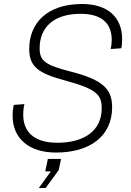

<svg xmlns="http://www.w3.org/2000/svg" viewBox="-20 -746 656 959"><path d="M260 16C428 16 540 -65 540 -210C540 -297 500 -346 335 -388C205 -421 178 -442 178 -505C178 -605 243 -677 383 -677C495 -677 538 -623 538 -547C538 -530 536 -514 533 -501L586 -505C589 -518 590 -535 590 -551C590 -660 518 -726 390 -726C213 -726 126 -629 126 -501C126 -410 176 -379 305 -344C464 -301 488 -272 488 -205C488 -92 399 -33 267 -33C147 -33 96 -90 96 -173C96 -193 99 -216 102 -226L49 -222C45 -208 43 -186 43 -167C43 -56 123 16 260 16ZM174 193H208L273 104L285 48H219L206 110H234Z"/></svg>

Font: Geist ExtraLight
Style: Italic
Weight: 200
Italic angle: -12°
Designer: Basement.studio, Andrés Briganti, Mateo Zaragoza
Foundry: Basement.studio, Vercel, Andrés Briganti, Guido Ferreyra, Mateo Zaragoza
Version: Version 1.500